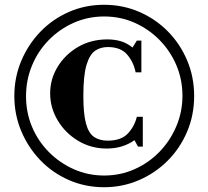

<svg xmlns="http://www.w3.org/2000/svg" viewBox="-20 -774 873 804"><path d="M416 10Q337 10 268.5 -20Q200 -50 149 -103Q98 -156 69 -225Q40 -294 40 -372Q40 -450 69 -519Q98 -588 149 -641Q200 -694 268.5 -724Q337 -754 416 -754Q494 -754 562.5 -724.5Q631 -695 682.5 -643Q734 -591 763.5 -521.5Q793 -452 793 -372Q793 -292 763.5 -222.5Q734 -153 682 -101Q630 -49 561.5 -19.5Q493 10 416 10ZM427 -152Q361 -152 307 -184.5Q253 -217 221.5 -270Q190 -323 190 -383Q190 -443 221.5 -494.5Q253 -546 307 -577.5Q361 -609 430 -609Q460 -609 485.5 -601.5Q511 -594 535 -575L553 -604H572V-471H548Q539 -515 512 -546Q485 -577 431 -577Q402 -577 379 -562Q356 -547 342.5 -503Q329 -459 329 -372Q329 -298 340 -257Q351 -216 374 -200.5Q397 -185 431 -185Q487 -185 515 -214.5Q543 -244 553 -285H578V-160H558L543 -187Q494 -152 427 -152ZM416 -39Q484 -39 543.5 -65.5Q603 -92 648 -138.5Q693 -185 718.5 -245.5Q744 -306 744 -373Q744 -441 718.5 -501Q693 -561 647.5 -607Q602 -653 543 -679Q484 -705 416 -705Q348 -705 288.5 -678.5Q229 -652 184 -606Q139 -560 114 -499.5Q89 -439 89 -371Q89 -302 114.5 -242Q140 -182 185.5 -136.5Q231 -91 290 -65Q349 -39 416 -39Z"/></svg>

Font: Libre Bodoni
Style: Regular
Weight: 400
Designer: Pablo Impallari, Rodrigo Fuenzalida
Foundry: Impallari Type
Version: Version 2.005;gftools[0.9.23]